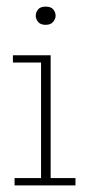

<svg xmlns="http://www.w3.org/2000/svg" viewBox="-20 -560 277 580"><path d="M24 0V-22H104V-371H19V-393H133V-22H208V0ZM118 -485Q102 -485 95 -494Q88 -503 88 -512Q88 -523 95 -531.5Q102 -540 118 -540Q134 -540 141 -531.5Q148 -523 148 -512Q148 -503 140.5 -494Q133 -485 118 -485Z"/></svg>

Font: Rokkitt Thin
Style: Regular
Weight: 250
Version: Version 3.103